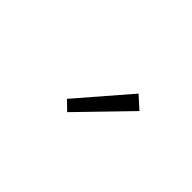

<svg xmlns="http://www.w3.org/2000/svg" viewBox="-14 -1049 622 622"><g transform="rotate(45 297.0 -738.0)"><path d="M268 -635 237 -665 389 -841 431 -803Z"/></g></svg>

Font: Noto Sans JP Thin Light
Style: Regular
Weight: 300
Version: Version 2.004-H2;hotconv 1.0.118;makeotfexe 2.5.65603